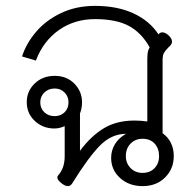

<svg xmlns="http://www.w3.org/2000/svg" viewBox="-20 -623 666 653"><path d="M358 -86Q358 -111 370.5 -132Q383 -153 407 -167V-168Q358 -167 319 -127Q280 -87 226 0Q220 10 211 10Q202 10 190 1Q175 -11 175 -19Q175 -24 179 -28Q200 -52 200 -92V-194Q182 -186 165 -186Q126 -186 98.5 -211.5Q71 -237 71 -276Q71 -313 98 -339Q125 -365 166 -365Q207 -365 233 -338.5Q259 -312 259 -275Q259 -255 252 -237V-110Q290 -161 333.5 -187Q377 -213 437 -213Q458 -213 481 -210V-419Q481 -435 482.5 -444.5Q484 -454 489 -462Q461 -512 418 -535Q375 -558 303 -558Q233 -558 180 -520.5Q127 -483 102 -417L55 -431Q69 -475 102.5 -514.5Q136 -554 187.5 -578.5Q239 -603 303 -603Q379 -603 434 -577.5Q489 -552 519 -506Q524 -513 532 -513Q542 -513 553 -503Q565 -492 565 -481Q565 -472 553 -462Q543 -452 538 -443.5Q533 -435 533 -419V-170Q571 -142 571 -92Q571 -49 541.5 -19.5Q512 10 465 10Q419 10 388.5 -17.5Q358 -45 358 -86ZM213 -275Q213 -295 199.5 -308.5Q186 -322 166 -322Q145 -322 131 -308.5Q117 -295 117 -275Q117 -254 131 -241Q145 -228 166 -228Q186 -228 199.5 -241Q213 -254 213 -275ZM521 -92Q521 -118 506 -134.5Q491 -151 465 -151Q440 -151 424 -134.5Q408 -118 408 -92Q408 -68 424 -51.5Q440 -35 465 -35Q490 -35 505.5 -51Q521 -67 521 -92Z"/></svg>

Font: Niramit ExtraLight
Style: Regular
Weight: 200
Designer: Katatrad Aksorn Co.,Ltd.
Foundry: Cadson Demak Co.,Ltd.
Version: Version 1.000; ttfautohint (v1.6)